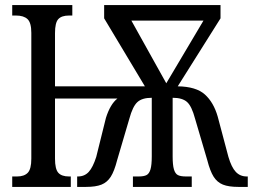

<svg xmlns="http://www.w3.org/2000/svg" viewBox="-20 -734 993 754"><path d="M28 -41H47Q75 -41 89 -55.5Q103 -70 103 -111V-605Q103 -645 88 -659Q73 -673 43 -673H28V-714H264V-673H251Q222 -673 209 -659Q196 -645 196 -604V-395H549L389 -662V-714H846V-662L678 -395Q750 -394 784.5 -363Q819 -332 835 -276L877 -118Q889 -77 906 -59Q923 -41 949 -41H953V0H916Q878 0 855.5 -9Q833 -18 819 -40Q805 -62 794 -105L746 -268Q733 -317 714.5 -333.5Q696 -350 658 -350V-120Q658 -86 663 -69Q668 -52 678.5 -46.5Q689 -41 711 -41H733V0H502V-41H524Q545 -41 555.5 -46.5Q566 -52 571 -69Q576 -86 576 -120V-350Q538 -350 519.5 -333Q501 -316 488 -268L440 -105Q429 -62 415 -40Q401 -18 378.5 -9Q356 0 318 0H283V-41H286Q312 -41 328.5 -59Q345 -77 358 -118L396 -271Q413 -325 441 -347H196V-111Q196 -70 209 -55.5Q222 -41 251 -41H258V0H28ZM779 -653H496L633 -407Z"/></svg>

Font: Noto Serif Cond
Style: Regular
Weight: 400
Width: 3
Designer: Monotype Design Team
Foundry: Monotype Imaging Inc.
Version: Version 1.001